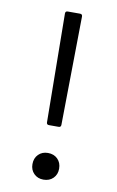

<svg xmlns="http://www.w3.org/2000/svg" viewBox="-81 -746 481 787"><g transform="rotate(10 159.5 -352.0)"><path d="M131 -238 126 -690Q126 -700 136 -700H187Q197 -700 197 -690L191 -238Q191 -228 181 -228H141Q131 -228 131 -238ZM102 -59Q102 -84 117.5 -99.5Q133 -115 157 -115Q182 -115 197.5 -99.5Q213 -84 213 -59Q213 -35 197.5 -19.5Q182 -4 157 -4Q133 -4 117.5 -19.5Q102 -35 102 -59Z"/></g></svg>

Font: Amber EN
Style: Regular
Weight: 400
Designer: Jeremy Tribby
Foundry: Tribby Type Co.
Version: Version 1.403 November 24, 2021